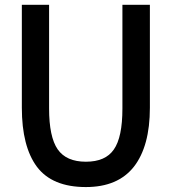

<svg xmlns="http://www.w3.org/2000/svg" viewBox="-20 -755 702 785"><path d="M130.9 -73.2Q69.3 -156.2 69.3 -314.5Q69.3 -454.1 69.3 -735.4Q96.7 -735.4 180.7 -735.4Q180.7 -628.9 180.7 -311.5Q180.7 -195.3 215.8 -144.5Q251 -93.8 331.1 -93.8Q411.1 -93.8 445.3 -143.6Q480.5 -193.4 480.5 -311.5Q480.5 -453.1 480.5 -735.4Q507.8 -735.4 592.8 -735.4Q592.8 -629.9 592.8 -314.5Q592.8 -157.2 527.3 -73.2Q461.9 9.8 331.1 9.8Q193.4 9.8 130.9 -73.2Z"/></svg>

Font: Alata=Ham
Style: Regular
Weight: 400
Designer: Spyros Zevelakis, Eben Sorkin
Version: Version 1.004